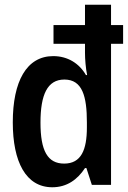

<svg xmlns="http://www.w3.org/2000/svg" viewBox="-20 -781 540 811"><path d="M201 10C262 10 307 -22 339 -71H345L368 0H449V-596H500V-675H449V-761H339V-675H206V-596H339V-558C339 -531 342 -493 348 -464H343C315 -513 266 -544 205 -544C92 -544 34 -437 34 -264C34 -98 89 10 201 10ZM251 -90C181 -90 151 -144 151 -263C151 -381 180 -445 252 -445C328 -445 347 -374 347 -264V-243C347 -148 323 -90 251 -90Z"/></svg>

Font: Noto Sans Mono ExtraCondensed SemiBold
Style: Regular
Weight: 600
Width: 2
Designer: Monotype Design Team
Foundry: Monotype Imaging Inc.
Version: Version 2.014